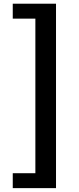

<svg xmlns="http://www.w3.org/2000/svg" viewBox="-20 -823 418 1016"><path d="M47.5 172.5V93.6H167.2V-724.4H47.5V-803.4H276.4V172.5Z"/></svg>

Font: Shanggu Sans SC VF
Style: Regular
Weight: 250
Designer: GuiWonder
Version: Version 1.021